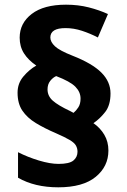

<svg xmlns="http://www.w3.org/2000/svg" viewBox="-20 -789 543 820"><path d="M55 -393Q55 -433 80 -462.5Q105 -492 135 -509Q101 -532 82.5 -561Q64 -590 64 -628Q64 -690 115.5 -729.5Q167 -769 262 -769Q314 -769 359 -757.5Q404 -746 441 -729L398 -629Q365 -646 330 -657.5Q295 -669 260 -669Q195 -669 195 -629Q195 -610 214.5 -591.5Q234 -573 290 -551Q374 -518 413 -479Q452 -440 452 -390Q452 -340 429.5 -311Q407 -282 379 -263Q408 -243 425.5 -213.5Q443 -184 443 -146Q443 -78 388.5 -33.5Q334 11 229 11Q128 11 57 -30V-139Q98 -118 146 -103.5Q194 -89 230 -89Q276 -89 293.5 -103.5Q311 -118 311 -141Q311 -155 304.5 -167Q298 -179 278 -191Q258 -203 219 -220Q170 -241 133 -263.5Q96 -286 75.5 -316.5Q55 -347 55 -393ZM183 -407Q183 -379 205.5 -359Q228 -339 279 -315L294 -307Q305 -316 314.5 -330.5Q324 -345 324 -368Q324 -396 302 -418.5Q280 -441 220 -464Q206 -458 194.5 -443.5Q183 -429 183 -407Z"/></svg>

Font: Noto Sans Georgian ExtraBold
Style: Regular
Weight: 800
Designer: Monotype Design Team, Akaki Razmadze
Foundry: Google LLC
Version: Version 2.005; ttfautohint (v1.8.4.7-5d5b)